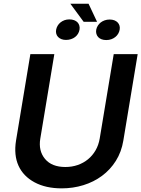

<svg xmlns="http://www.w3.org/2000/svg" viewBox="-20 -1025 777 1056"><path d="M68.2 -252.1 147 -727.3H278.8L201.7 -263.1Q190.3 -195.7 227.6 -150.9Q264.6 -106.5 339.5 -106.5Q375.7 -106.5 407.5 -117.5Q439.3 -128.6 464.1 -149Q489 -169.4 505.7 -198.3Q522.4 -227.3 528.4 -263.1L605.5 -727.3H737.2L658.4 -252.1Q648.1 -189.3 617.2 -140.3Q586.3 -91.3 540.8 -57.7Q495.4 -24.1 438.6 -6.6Q381.7 11 319.6 11Q231.5 11 169.7 -22.4Q108 -55.8 81.7 -113.8Q55.4 -171.9 68.2 -252.1ZM509.2 -861.5Q511.4 -873.2 517.8 -883.5Q524.1 -893.8 533.7 -901.3Q543.3 -908.7 555.9 -913.2Q568.5 -917.6 583.1 -917.6Q598 -917.6 609.2 -913.2Q620.4 -908.7 627.5 -901.1Q634.6 -893.5 637.4 -883.3Q640.3 -873.2 638.1 -861.5Q636 -849.8 630 -839.5Q623.9 -829.2 614.5 -821.6Q605.1 -813.9 592.5 -809.3Q579.9 -804.7 564.3 -804.7Q550.1 -804.7 538.7 -808.9Q527.3 -813.2 520.2 -820.8Q513.1 -828.5 510.1 -839Q507.1 -849.4 509.2 -861.5ZM288.7 -861.5Q290.8 -873.2 297.1 -883.7Q303.3 -894.2 312.9 -901.8Q322.4 -909.4 334.7 -913.9Q346.9 -918.3 361.2 -918.3Q376.4 -918.3 388 -913.9Q399.5 -909.4 406.6 -901.8Q413.7 -894.2 416.5 -883.7Q419.4 -873.2 417.3 -861.5Q415.1 -849.4 408.9 -839.1Q402.7 -828.8 393.1 -821.4Q383.5 -813.9 370.7 -809.7Q358 -805.4 343 -805.4Q328.8 -805.4 317.6 -809.8Q306.5 -814.3 299.4 -821.7Q292.3 -829.2 289.4 -839.5Q286.6 -849.8 288.7 -861.5ZM366.8 -1004.6H467L513.8 -905.2H440Z"/></svg>

Font: Inter P Semi Bold
Style: Italic
Weight: 600
Italic angle: 9.39999°
Designer: Rasmus Andersson
Foundry: rsms
Version: Version 3.018;git-588b23468